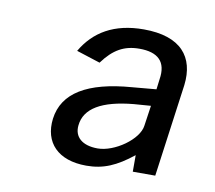

<svg xmlns="http://www.w3.org/2000/svg" viewBox="-49 -787 500 446"><g transform="rotate(10 201.0 -563.5)"><path d="M180 -396C220 -396 250 -409 289 -440V-401H342L372 -620C380 -687 345 -731 257 -731C187 -731 141 -703 113 -655L169 -637C194 -671 219 -685 255 -685C298 -685 320 -666 313 -623L310 -599L254 -594C149 -586 93 -552 85 -490C78 -433 113 -396 180 -396ZM199 -440C162 -440 143 -458 146 -485C150 -526 190 -549 264 -556L304 -559L297 -511C293 -478 239 -440 199 -440Z"/></g></svg>

Font: United Sans
Style: Italic
Weight: 400
Italic angle: -8°
Designer: Pablo Impallari, Rodrigo Fuenzalida (Modified by Dan O. Williams)
Version: Version 1.000;PS 001.000;hotconv 1.0.88;makeotf.lib2.5.64775